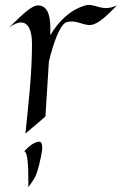

<svg xmlns="http://www.w3.org/2000/svg" viewBox="-20 -525 499 786"><path d="M180 -272C197 -345 225 -425 252 -434C293 -446 320 -419 353 -423C385 -427 422 -466 459 -503C441 -495 427 -492 414 -492C380 -492 358 -511 330 -503C267 -485 220 -438 186 -381V-404C186 -437 185 -503 135 -503C103 -503 41 -434 16 -411C35 -426 52 -433 66 -433C93 -433 111 -405 111 -346C111 -229 98 -111 84 22L166 -48C174 -179 180 -271 180 -271ZM153 85C153 75 153 55 141 55C120 55 93 78 79 95C94 94 96 165 96 209C96 224 96 236 96 241C105 230 113 217 120 206C134 187 151 107 153 85Z"/></svg>

Font: Quintessential
Style: Regular
Weight: 400
Designer: Astigmatic (AOETI)
Foundry: Astigmatic (AOETI)
Version: Version 1.000